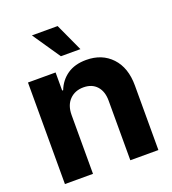

<svg xmlns="http://www.w3.org/2000/svg" viewBox="-138 -867 868 970"><g transform="rotate(-20 295.5 -381.5)"><path d="M195.3 -315.4V0H44.4V-545.9H192.9V-448.7H198.2Q216.8 -496.6 257.3 -524.7Q297.9 -552.7 358.9 -552.7Q443.8 -552.7 495.4 -497.8Q546.9 -442.9 546.9 -347.2V0H396V-320.3Q396 -370.1 370.1 -398.7Q344.2 -427.2 298.8 -427.2Q252.9 -427.2 224.1 -397.7Q195.3 -368.2 195.3 -315.4ZM246.1 -613.8 144.5 -762.7H282.7L351.1 -613.8Z"/></g></svg>

Font: Inter Tight
Style: Bold
Weight: 700
Designer: Rasmus Andersson
Foundry: rsms
Version: Version 3.004; ttfautohint (v1.8.4.7-5d5b)